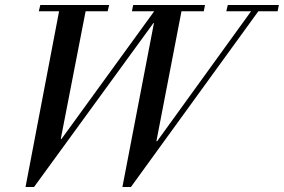

<svg xmlns="http://www.w3.org/2000/svg" viewBox="-20 -735 1134 767"><path d="M82 12 216 -690H135L141 -715H416L410 -690H322L223 -181L225 -179L596 -690H507L512 -715H799L794 -690H705L605 -172L607 -170L983 -690H884L890 -715H1094L1089 -690H1012L503 12H469L595 -643H593L116 12Z"/></svg>

Font: Justus
Style: ItalicOldstyle
Weight: 400
Italic angle: -12°
Version: Version 001.001